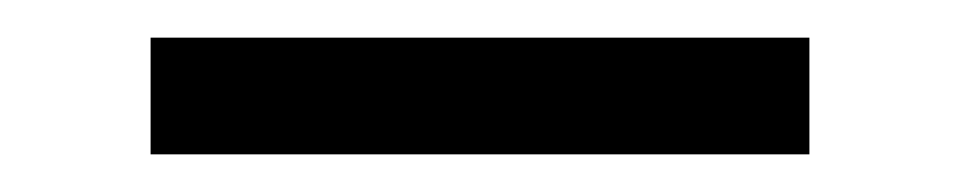

<svg xmlns="http://www.w3.org/2000/svg" viewBox="-20 -337 510 102"><path d="M410 -317V-255H60V-317Z"/></svg>

Font: Sawarabi Mincho
Style: Regular
Weight: 400
Version: Version 1.00